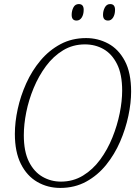

<svg xmlns="http://www.w3.org/2000/svg" viewBox="-20 -912 680 943"><path d="M276 11Q214 11 163 -18.5Q112 -48 82.5 -107Q53 -166 53 -254Q53 -312 67 -376.5Q81 -441 109 -503Q137 -565 179 -615Q221 -665 277 -695Q333 -725 403 -725Q461 -725 511.5 -698Q562 -671 593 -613Q624 -555 624 -462Q624 -407 610.5 -343Q597 -279 570 -216.5Q543 -154 501.5 -102.5Q460 -51 403.5 -20Q347 11 276 11ZM279 -20Q339 -20 387.5 -49.5Q436 -79 472 -128Q508 -177 532 -236.5Q556 -296 568 -356Q580 -416 580 -467Q580 -547 555 -597Q530 -647 489 -670.5Q448 -694 397 -694Q338 -694 290 -665Q242 -636 206 -587.5Q170 -539 145.5 -480Q121 -421 109 -361Q97 -301 97 -248Q97 -168 122 -118Q147 -68 188.5 -44Q230 -20 279 -20ZM511 -811Q486 -811 486 -839Q486 -859 495 -875.5Q504 -892 521 -892Q545 -892 545 -864Q545 -841 535.5 -826Q526 -811 511 -811ZM356 -811Q332 -811 332 -839Q332 -859 340.5 -875.5Q349 -892 367 -892Q391 -892 391 -864Q391 -841 381.5 -826Q372 -811 356 -811Z"/></svg>

Font: Noto Serif SemiCondensed ExtraLight
Style: Italic
Weight: 200
Width: 4
Italic angle: -12°
Designer: Monotype Design Team
Foundry: Monotype Imaging Inc.
Version: Version 2.013